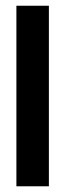

<svg xmlns="http://www.w3.org/2000/svg" viewBox="-20 -652 229 672"><path d="M37.4 0V-631.9H151.1V0Z"/></svg>

Font: Alumni Sans SC Thin
Style: Regular
Weight: 100
Designer: Robert E. Leuschke
Foundry: Robert E. Leuschke
Version: Version 1.018